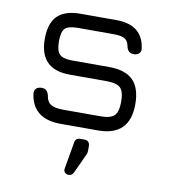

<svg xmlns="http://www.w3.org/2000/svg" viewBox="-79 -551 732 829"><g transform="rotate(10 287.0 -136.0)"><path d="M205 0Q83 0 67 -107Q65 -122 73.5 -130.5Q82 -139 98 -139Q124 -139 130 -109Q134 -83 151.5 -72.5Q169 -62 205 -62H369Q413 -62 429.5 -78.5Q446 -95 446 -139Q446 -184 429.5 -200Q413 -216 369 -216H207Q74 -216 74 -350Q74 -418 106.5 -450.5Q139 -483 207 -483H364Q478 -483 493 -384Q496 -369 487.5 -360Q479 -351 463 -351Q437 -351 431 -381Q427 -404 411.5 -412.5Q396 -421 364 -421H207Q165 -421 150.5 -406.5Q136 -392 136 -350Q136 -309 151 -293.5Q166 -278 207 -278H369Q440 -278 474 -244Q508 -210 508 -139Q508 0 369 0ZM278 211Q268 211 261 204.5Q254 198 256 187L276 72Q278 49 301 49H317Q342 49 342 75V93Q342 99 340 107L299 196Q292 211 278 211Z"/></g></svg>

Font: Jura Medium
Style: Regular
Weight: 500
Designer: Daniel Johnson, Alexei Vanyashin
Foundry: Daniel Johnson
Version: Version 5.103